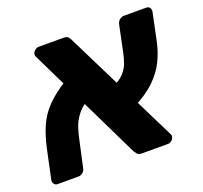

<svg xmlns="http://www.w3.org/2000/svg" viewBox="-104 -690 855 809"><g transform="rotate(-20 324.0 -285.5)"><path d="M402 0Q386 0 380 -8Q374 -16 371 -20L121 -535Q117 -542 119 -550Q121 -558 129 -564.5Q137 -571 146 -571H257Q273 -571 279 -563Q285 -555 287 -550L542 -36Q545 -31 545 -27.5Q545 -24 544 -21Q542 -13 534.5 -6.5Q527 0 518 0ZM23 0Q13 0 7.5 -8Q2 -16 4 -26L31 -153Q43 -209 61.5 -251.5Q80 -294 114 -329Q148 -364 203 -398L257 -286Q229 -268 212 -244.5Q195 -221 187 -197Q179 -173 175 -154L147 -26Q145 -15 136 -7.5Q127 0 117 0ZM435 -194 381 -305Q417 -321 434.5 -340.5Q452 -360 459.5 -381Q467 -402 471 -421L497 -545Q500 -557 509 -564Q518 -571 528 -571H628Q639 -571 644 -563Q649 -555 647 -545L620 -417Q611 -376 592 -337Q573 -298 536 -262Q499 -226 435 -194Z"/></g></svg>

Font: Rubik
Style: Bold Italic
Weight: 700
Italic angle: -12°
Designer: Hubert and Fischer
Foundry: Hubert and Fischer
Version: Version 2.300;gftools[0.9.30]